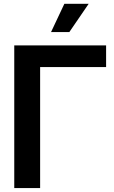

<svg xmlns="http://www.w3.org/2000/svg" viewBox="-20 -959 582 979"><path d="M521 -727.5V-617.2H184.6V0H52.7V-727.5ZM240.2 -795.4 308.1 -939.5H432.1L333.5 -795.4Z"/></svg>

Font: Inter Tight SemiBold
Style: Regular
Weight: 600
Designer: Rasmus Andersson
Foundry: rsms
Version: Version 3.004; ttfautohint (v1.8.4.7-5d5b)